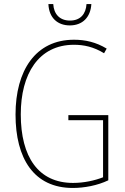

<svg xmlns="http://www.w3.org/2000/svg" viewBox="-20 -922 620 952"><path d="M433 -902H409C406 -853 379 -820 327 -820C276 -820 247 -852 244 -902H220C223 -832 267 -796 326 -796C389 -796 429 -836 433 -902ZM319 -351V-326H491V-43C450 -27 397 -15 342 -15C170 -15 83 -144 83 -355C83 -555 171 -700 347 -700C395 -700 444 -690 496 -658L509 -681C456 -713 403 -725 347 -725C156 -725 57 -572 57 -354C57 -136 148 10 341 10C397 10 463 -2 517 -28V-351Z"/></svg>

Font: Noto Sans Devanagari Condensed Thin
Style: Regular
Weight: 100
Width: 3
Designer: Jelle Bosma - Monotype Design Team
Foundry: Monotype Imaging Inc.
Version: Version 2.004